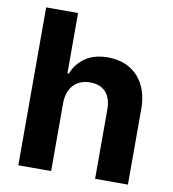

<svg xmlns="http://www.w3.org/2000/svg" viewBox="-82 -799 787 871"><g transform="rotate(10 312.0 -363.5)"><path d="M60.4 0V-727.3H207.4V-449.2H213.8Q232.6 -497.5 273.6 -525Q314.6 -552.6 376.8 -552.6Q422.9 -552.6 458.3 -537.1Q493.6 -521.7 517.6 -494.1Q541.5 -466.6 553.6 -429.2Q565.7 -391.7 565.3 -347.3V0H414.1V-320.3Q414.1 -371.1 388.8 -399Q363.6 -426.8 316.8 -426.8Q291.5 -426.8 272 -418.5Q252.5 -410.2 239.2 -395.4Q225.9 -380.7 218.9 -360.3Q212 -339.8 211.6 -315.3V0Z"/></g></svg>

Font: Inter P
Style: Bold
Weight: 700
Designer: Rasmus Andersson
Foundry: rsms
Version: Version 3.018;git-588b23468